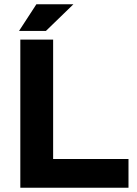

<svg xmlns="http://www.w3.org/2000/svg" viewBox="-20 -887 649 907"><path d="M76 0V-700H231V-136H587V0ZM70 -741 152 -867H327L197 -741Z"/></svg>

Font: REM SemiBold
Style: Regular
Weight: 600
Designer: Octavio Pardo
Foundry: Ashler Design
Version: Version 1.005;gftools[0.9.28]